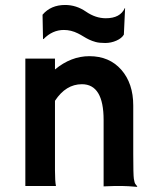

<svg xmlns="http://www.w3.org/2000/svg" viewBox="-20 -745 624 769"><path d="M200.2 -62.5Q200.2 -19.5 204.1 0H81.5V-510.3H200.2V-466.8Q264.6 -520 337.9 -520Q418 -520 465.8 -465.6Q513.7 -411.1 513.7 -322.3V-127.9Q513.7 -45.4 516.1 -28.8Q518.6 -12.2 522.7 -7.3Q526.9 -2.4 529.8 1.5L528.8 3.4Q489.3 0 471.2 0H437Q421.4 0 395 1.5V-264.6Q395 -407.7 308.1 -407.7Q243.7 -407.7 200.2 -341.3ZM235.8 -625Q189.9 -625 154.3 -588.4L152.3 -588.9L150.4 -686Q183.6 -725.1 240.7 -725.1Q285.6 -725.1 324.2 -698.5Q362.8 -671.9 403.8 -671.9Q461.9 -671.9 480 -712.9L481 -711.9L476.1 -606.4Q467.8 -591.8 446.3 -582.3Q424.8 -572.8 401.4 -572.8Q377.9 -572.8 363.5 -576.7Q349.1 -580.6 336.9 -586.4Q324.7 -592.3 314.2 -598.9Q303.7 -605.5 292 -611.3Q264.6 -625 235.8 -625Z"/></svg>

Font: HammersmithOne
Style: Regular
Weight: 400
Designer: Nicole Fally
Foundry: Nicole Fally
Version: Version 1.003